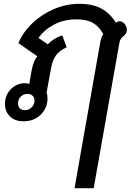

<svg xmlns="http://www.w3.org/2000/svg" viewBox="-20 -623 690 1002"><path d="M503 -401Q508 -430 519 -445Q499 -483 466.5 -502.5Q434 -522 379 -522Q314 -522 262.5 -495Q211 -468 181 -425L229 -392Q245 -408 265.5 -420.5Q286 -433 305 -438L328 -376Q291 -360 272.5 -334.5Q254 -309 247 -270L223 -139Q228 -129 228 -110Q228 -60 193 -25Q158 10 102 10Q58 10 32 -15.5Q6 -41 6 -80Q6 -127 37 -158Q68 -189 112 -189Q121 -189 133 -185L145 -255Q155 -308 175 -329L76 -398Q98 -452 146 -499Q194 -546 259 -574.5Q324 -603 393 -603Q464 -603 509.5 -578Q555 -553 585 -504Q595 -512 605 -512Q617 -512 629 -500Q642 -484 642 -468Q642 -456 638 -449.5Q634 -443 625 -435Q616 -427 610.5 -419.5Q605 -412 603 -399L469 359H369ZM160 -98Q160 -114 150 -123.5Q140 -133 124 -133Q103 -133 88.5 -119Q74 -105 74 -83Q74 -67 83.5 -57.5Q93 -48 110 -48Q131 -48 145.5 -63Q160 -78 160 -98Z"/></svg>

Font: Niramit Medium
Style: Italic
Weight: 500
Italic angle: -10°
Designer: Katatrad Aksorn Co.,Ltd.
Foundry: Cadson Demak Co.,Ltd.
Version: Version 1.000; ttfautohint (v1.6)